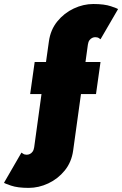

<svg xmlns="http://www.w3.org/2000/svg" viewBox="-148 -720 609 958"><path d="M-5 217.5Q-60 217.5 -92.8 206.2Q-125.5 195 -128 192L-41 41.5Q-39.5 42.5 -32.5 47.2Q-25.5 52 -14.5 52Q-7 52 0.8 48.5Q8.5 45 14.5 36.8Q20.5 28.5 22.5 15L59 -250.5H2.5L25 -410.5H81.5L96 -513.5Q104 -571.5 138 -613.2Q172 -655 220 -677.5Q268 -700 317.5 -700Q372.5 -700 405.5 -688.8Q438.5 -677.5 441 -674.5L353.5 -524Q352.5 -525 345.5 -529.8Q338.5 -534.5 327 -534.5Q320 -534.5 312.2 -531Q304.5 -527.5 298.5 -519.5Q292.5 -511.5 290.5 -497.5L278.5 -410.5H353.5L331 -250.5H256L217 31Q209 89 175 130.8Q141 172.5 93 195Q45 217.5 -5 217.5Z"/></svg>

Font: League Spartan Thin Black
Style: Regular
Weight: 900
Version: Version 2.002